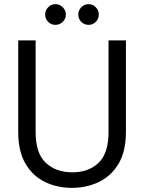

<svg xmlns="http://www.w3.org/2000/svg" viewBox="-20 -895 696 927"><path d="M327 12Q255 12 196 -17Q137 -46 102.5 -105.5Q68 -165 68 -258V-700H152V-257Q152 -155 201 -109Q250 -63 329 -63Q408 -63 456 -109Q504 -155 504 -257V-700H588V-258Q588 -165 553 -105.5Q518 -46 458.5 -17Q399 12 327 12ZM248 -775Q227 -775 212.5 -789.5Q198 -804 198 -825Q198 -845 212.5 -860Q227 -875 248 -875Q268 -875 283 -860Q298 -845 298 -825Q298 -804 283 -789.5Q268 -775 248 -775ZM408 -775Q387 -775 372.5 -789.5Q358 -804 358 -825Q358 -845 372.5 -860Q387 -875 408 -875Q428 -875 442.5 -860Q457 -845 457 -825Q457 -804 442.5 -789.5Q428 -775 408 -775Z"/></svg>

Font: DM Sans
Style: Regular
Weight: 400
Designer: Colophon Foundry, Jonny Pinhorn
Foundry: Colophon Foundry
Version: Version 4.004; ttfautohint (v1.8.4.7-5d5b)